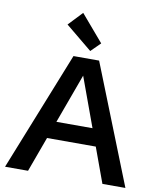

<svg xmlns="http://www.w3.org/2000/svg" viewBox="-101 -1039 926 1117"><g transform="rotate(10 362.0 -480.0)"><path d="M6.3 0 286.6 -703.1H438L717.3 0H581.5L361.8 -600.6L142.1 0ZM173.3 -207V-309.1H549.3V-207ZM377.4 -749 220.7 -877.9 298.8 -960.4 432.6 -803.7Z"/></g></svg>

Font: Schibsted Grotesk SemiBold
Style: Regular
Weight: 600
Designer: Bakken & Baeck AS, Henrik Kongsvoll
Foundry: Schibsted ASA
Version: Version 1.100;gftools[0.9.25]